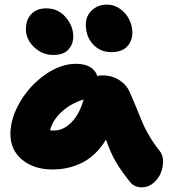

<svg xmlns="http://www.w3.org/2000/svg" viewBox="-20 -743 744 828"><path d="M459 -518.1Q412.6 -518.1 381.3 -551.8Q350.1 -585.4 350.1 -637.2Q350.1 -674.3 376.5 -698.7Q402.8 -723.1 440.9 -723.1Q473.1 -723.1 499 -704.1Q524.9 -685.1 537.8 -657.7Q550.8 -630.4 550.8 -603Q550.8 -566.9 528.3 -542.5Q505.9 -518.1 459 -518.1ZM210 -505.9Q162.6 -505.9 127.2 -539.6Q91.8 -573.2 91.8 -616.2Q91.8 -658.2 115.2 -682.6Q138.7 -707 179.2 -707Q231 -707 263.4 -668.7Q295.9 -630.4 295.9 -585.9Q295.9 -552.2 274.9 -529.1Q253.9 -505.9 210 -505.9ZM207 -12.2Q126 -12.2 75.4 -54.2Q24.9 -96.2 24.9 -165Q24.9 -232.9 66.7 -303.7Q108.4 -374.5 174.8 -421.1Q241.2 -467.8 307.1 -467.8Q381.8 -467.8 399.9 -415Q410.2 -418 421.9 -418Q463.4 -418 495.1 -397.2Q526.9 -376.5 540 -344.2Q551.8 -318.4 568.4 -277.6Q585 -236.8 595 -212.9Q605 -189 624.5 -155.8Q644 -122.6 668.9 -91.8Q682.6 -75.2 683.1 -48.3Q683.6 -21.5 673.3 3.4Q663.1 28.3 641.1 46.6Q619.1 64.9 591.8 64.9Q559.6 64.9 541 42Q502.9 -5.4 479.2 -45.9Q455.6 -86.4 437 -141.1Q416 -105.5 388.7 -79.8Q361.3 -54.2 331.1 -39.8Q300.8 -25.4 270.3 -18.8Q239.7 -12.2 207 -12.2ZM213.9 -180.2Q252.9 -180.2 287.8 -215.1Q322.8 -250 340.8 -314Q285.2 -296.9 246.1 -261Q207 -225.1 195.8 -181.2Q201.7 -180.2 213.9 -180.2Z"/></svg>

Font: Shantell Sans Irregular Bouncy
Style: Regular
Weight: 800
Designer: Stephen Nixon, Anya Danilova, Shantell Martin
Foundry: Arrow Type
Version: Version 1.006;[9816181b4]